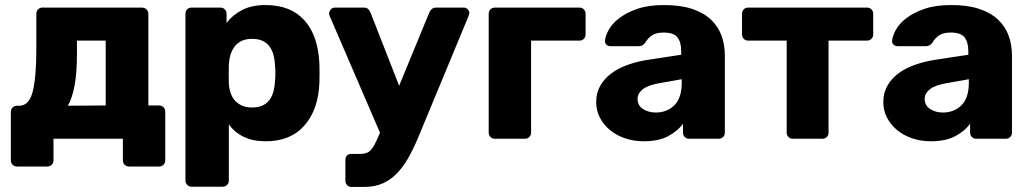

<svg xmlns="http://www.w3.org/2000/svg" viewBox="-20 -550 4085 761"><path d="M48 110Q37 110 30 103Q23 96 23 85V-106Q23 -117 30 -124Q37 -131 48 -131H58Q96 -132 110 -188.5Q124 -245 124 -354V-495Q124 -506 131 -513Q138 -520 149 -520H542Q553 -520 560.5 -513Q568 -506 568 -495V-132H610Q621 -132 628 -125Q635 -118 635 -107V85Q635 96 628 103Q621 110 610 110H492Q481 110 474 103Q467 96 467 85V0H192V85Q192 96 185 103Q178 110 167 110ZM399 -132V-389H285V-336Q285 -261 275.5 -210.5Q266 -160 249 -131Z M740 190Q729 190 722 183Q715 176 715 165V-495Q715 -506 722 -513Q729 -520 740 -520H853Q864 -520 871 -513Q878 -506 878 -495V-459Q901 -490 939 -510Q977 -530 1033 -530Q1132 -530 1186.5 -469.5Q1241 -409 1246 -297Q1247 -260 1246 -223Q1242 -116 1187 -53Q1132 10 1033 10Q983 10 946.5 -7.5Q910 -25 887 -57V165Q887 176 880 183Q873 190 862 190ZM979 -124Q1004 -124 1021 -132Q1038 -140 1048.5 -154.5Q1059 -169 1064 -188Q1069 -207 1070 -229Q1073 -260 1070 -291Q1069 -313 1064 -332Q1059 -351 1048.5 -365.5Q1038 -380 1021 -388Q1004 -396 979 -396Q954 -396 937 -387.5Q920 -379 909.5 -365Q899 -351 893.5 -332.5Q888 -314 887 -294Q886 -257 887 -219Q888 -200 893.5 -183Q899 -166 910 -153Q921 -140 938 -132Q955 -124 979 -124Z M1374 191Q1363 191 1356 184Q1349 177 1349 166V85Q1349 60 1374 60H1409Q1436 60 1450 44.5Q1464 29 1481 -12L1486 -24L1287 -486Q1284 -494 1284 -498Q1286 -507 1292 -513.5Q1298 -520 1308 -520H1420Q1434 -520 1440 -513.5Q1446 -507 1449 -499L1562 -210L1681 -499Q1684 -507 1690.5 -513.5Q1697 -520 1711 -520H1818Q1827 -520 1833.5 -513.5Q1840 -507 1840 -499Q1840 -497 1839.5 -494Q1839 -491 1837 -486L1647 -28Q1627 22 1606 62Q1585 102 1559 131Q1533 160 1500 175.5Q1467 191 1423 191Z M1942 0Q1931 0 1924 -7Q1917 -14 1917 -25V-495Q1917 -506 1924 -513Q1931 -520 1942 -520H2276Q2287 -520 2294 -513Q2301 -506 2301 -495V-414Q2301 -403 2294 -396Q2287 -389 2276 -389H2085V-25Q2085 -14 2078 -7Q2071 0 2060 0Z M2532 10Q2492 10 2457 -2Q2422 -14 2397 -35Q2372 -56 2357.5 -84Q2343 -112 2343 -145Q2343 -181 2358.5 -209Q2374 -237 2401.5 -258Q2429 -279 2468 -293Q2507 -307 2555 -314L2680 -333V-347Q2680 -383 2665 -402Q2650 -421 2610 -421Q2581 -421 2564.5 -410Q2548 -399 2537 -380Q2527 -367 2512 -367H2400Q2389 -367 2383 -373.5Q2377 -380 2378 -389Q2379 -406 2392 -430.5Q2405 -455 2433 -477Q2461 -499 2505 -514.5Q2549 -530 2612 -530Q2677 -530 2722.5 -515Q2768 -500 2797 -473Q2826 -446 2839.5 -409.5Q2853 -373 2853 -329V-25Q2853 -14 2846 -7Q2839 0 2828 0H2712Q2701 0 2694 -7Q2687 -14 2687 -25V-60Q2667 -31 2628.5 -10.5Q2590 10 2532 10ZM2579 -104Q2624 -104 2653 -133Q2682 -162 2682 -222V-236L2597 -221Q2549 -213 2528 -196.5Q2507 -180 2507 -158Q2507 -132 2528.5 -118Q2550 -104 2579 -104Z M3123 0Q3112 0 3105 -7Q3098 -14 3098 -25V-389H2946Q2935 -389 2928 -396Q2921 -403 2921 -414V-495Q2921 -506 2928 -513Q2935 -520 2946 -520H3416Q3427 -520 3434 -513Q3441 -506 3441 -495V-414Q3441 -403 3434 -396Q3427 -389 3416 -389H3264V-25Q3264 -14 3257 -7Q3250 0 3239 0Z M3670 10Q3630 10 3595 -2Q3560 -14 3535 -35Q3510 -56 3495.5 -84Q3481 -112 3481 -145Q3481 -181 3496.5 -209Q3512 -237 3539.5 -258Q3567 -279 3606 -293Q3645 -307 3693 -314L3818 -333V-347Q3818 -383 3803 -402Q3788 -421 3748 -421Q3719 -421 3702.5 -410Q3686 -399 3675 -380Q3665 -367 3650 -367H3538Q3527 -367 3521 -373.5Q3515 -380 3516 -389Q3517 -406 3530 -430.5Q3543 -455 3571 -477Q3599 -499 3643 -514.5Q3687 -530 3750 -530Q3815 -530 3860.5 -515Q3906 -500 3935 -473Q3964 -446 3977.5 -409.5Q3991 -373 3991 -329V-25Q3991 -14 3984 -7Q3977 0 3966 0H3850Q3839 0 3832 -7Q3825 -14 3825 -25V-60Q3805 -31 3766.5 -10.5Q3728 10 3670 10ZM3717 -104Q3762 -104 3791 -133Q3820 -162 3820 -222V-236L3735 -221Q3687 -213 3666 -196.5Q3645 -180 3645 -158Q3645 -132 3666.5 -118Q3688 -104 3717 -104Z"/></svg>

Font: Fz Rubik
Style: Bold
Weight: 700
Designer: Hubert and Fischer
Foundry: Hubert and Fischer
Version: Vit hóa bi FontZin.com